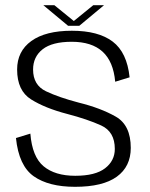

<svg xmlns="http://www.w3.org/2000/svg" viewBox="-20 -716 578 740"><path d="M269 4Q376.5 4 430.2 -35Q484 -74 484 -146Q484 -233.5 426.2 -266.5Q368.5 -299.5 283.5 -320.5Q207 -340.5 157.2 -364.2Q107.5 -388 107.5 -448Q107.5 -497 144.2 -526Q181 -555 256.5 -555Q333.5 -555 375.2 -517Q417 -479 424 -401L479.5 -418Q469.5 -514 414.2 -555.8Q359 -597.5 257 -597.5Q155.5 -597.5 100.8 -558Q46 -518.5 46 -448Q46 -366.5 100 -332.8Q154 -299 238.5 -277Q317 -256.5 369.8 -232.5Q422.5 -208.5 422.5 -142Q422.5 -96.5 385 -67.5Q347.5 -38.5 270 -38.5Q192 -38.5 148 -75.2Q104 -112 97 -201L41.5 -184Q52.5 -77 110.2 -36.5Q168 4 269 4ZM242.5 -616.5H285.5L381 -696H339.5L264.5 -635L189.5 -696H147Z"/></svg>

Font: Anybody Thin Light
Style: Regular
Weight: 300
Version: Version 1.113;gftools[0.9.25]